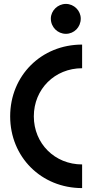

<svg xmlns="http://www.w3.org/2000/svg" viewBox="-20 -948 477 982"><path d="M400 14V-107C260 -107 153 -214 153 -353C153 -492 260 -599 400 -599V-720C191 -720 32 -561 32 -353C32 -145 191 14 400 14ZM317 -775C359 -775 393 -809 393 -853C393 -893 359 -928 317 -928C275 -928 240 -893 240 -853C240 -809 275 -775 317 -775Z"/></svg>

Font: Lineal
Style: Bold
Weight: 700
Designer: Created by Frank Adebiaye with contributions from Anton Moglia & Ariel Martín Pérez
Created by Frank ADEBIAYE with FontF
Foundry: Velvetyne Type Foundry
Version: Version 2.000;Glyphs 3.2 (3227)